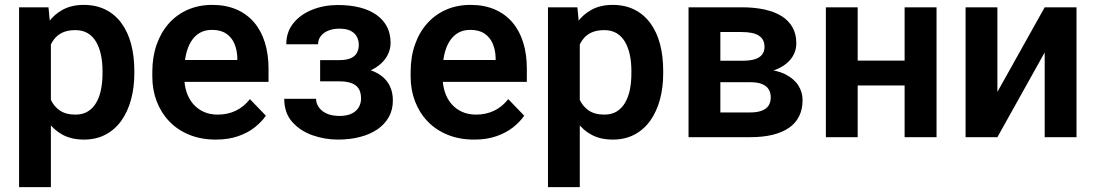

<svg xmlns="http://www.w3.org/2000/svg" viewBox="-20 -558 4457 781"><path d="M187 -426.8V203.1H57.6V-528.3H177.2ZM526.4 -269.5V-259.3Q526.4 -201.7 512.9 -152.6Q499.5 -103.5 473.6 -67.1Q447.8 -30.8 409.4 -10.5Q371.1 9.8 321.3 9.8Q272.5 9.8 236.3 -9Q200.2 -27.8 175.3 -62.5Q150.4 -97.2 135.5 -143.3Q120.6 -189.5 113.3 -244.1V-276.9Q120.6 -335 135.5 -382.6Q150.4 -430.2 175.3 -465.1Q200.2 -500 236.1 -519Q272 -538.1 320.3 -538.1Q370.6 -538.1 408.9 -519Q447.3 -500 473.6 -464.4Q500 -428.7 513.2 -379.4Q526.4 -330.1 526.4 -269.5ZM397 -259.3V-269.5Q397 -304.7 390.6 -334.7Q384.3 -364.7 371.1 -387.5Q357.9 -410.2 336.9 -422.9Q315.9 -435.5 286.1 -435.5Q256.3 -435.5 234.9 -425.8Q213.4 -416 199.7 -397.9Q186 -379.9 178.5 -355.2Q170.9 -330.6 168.5 -300.8V-219.7Q172.9 -183.6 185.5 -154.8Q198.2 -126 222.9 -108.9Q247.6 -91.8 287.1 -91.8Q316.9 -91.8 337.9 -105Q358.9 -118.2 372.1 -141.4Q385.3 -164.6 391.1 -194.8Q397 -225.1 397 -259.3Z M857.9 9.8Q797.9 9.8 750 -9.8Q702.1 -29.3 668.7 -64.2Q635.3 -99.1 617.4 -145.8Q599.6 -192.4 599.6 -246.1V-265.6Q599.6 -326.7 617.2 -376.7Q634.8 -426.8 667 -462.9Q699.2 -499 744.1 -518.6Q789.1 -538.1 843.3 -538.1Q899.4 -538.1 942.4 -519.3Q985.4 -500.5 1014.2 -466.3Q1043 -432.1 1057.6 -384.5Q1072.3 -336.9 1072.3 -279.3V-225.1H658.2V-314H945.3V-323.7Q944.3 -354.5 933.6 -380.1Q922.9 -405.8 900.4 -421.1Q877.9 -436.5 842.3 -436.5Q813.5 -436.5 792.2 -424.1Q771 -411.6 757.1 -388.9Q743.2 -366.2 736.3 -335Q729.5 -303.7 729.5 -265.6V-246.1Q729.5 -212.9 738.5 -184.6Q747.6 -156.2 765.4 -135.5Q783.2 -114.7 808.3 -103.3Q833.5 -91.8 865.7 -91.8Q906.2 -91.8 939.2 -107.7Q972.2 -123.5 996.6 -154.8L1061.5 -87.4Q1044.9 -63 1016.8 -40.5Q988.8 -18.1 949.2 -4.2Q909.7 9.8 857.9 9.8Z M1385.3 -252H1282.2V-313.5H1360.8Q1389.6 -313.5 1407 -321.3Q1424.3 -329.1 1431.9 -343.3Q1439.5 -357.4 1439.5 -376Q1439.5 -392.6 1432.1 -407.5Q1424.8 -422.4 1407.7 -431.9Q1390.6 -441.4 1360.4 -441.4Q1335.4 -441.4 1315.9 -433.6Q1296.4 -425.8 1285.2 -411.6Q1273.9 -397.5 1273.9 -377.9H1144.5Q1144.5 -427.7 1173.1 -463.4Q1201.7 -499 1249.5 -518.3Q1297.4 -537.6 1354.5 -537.6Q1403.8 -537.6 1443.4 -527.6Q1482.9 -517.6 1510.7 -498Q1538.6 -478.5 1553.7 -450Q1568.8 -421.4 1568.8 -383.8Q1568.8 -356.9 1556.2 -333Q1543.5 -309.1 1519.5 -290.8Q1495.6 -272.5 1461.7 -262.2Q1427.7 -252 1385.3 -252ZM1282.2 -287.1H1385.3Q1432.6 -287.1 1468.5 -278.1Q1504.4 -269 1528.8 -251.5Q1553.2 -233.9 1565.7 -208.3Q1578.1 -182.6 1578.1 -149.4Q1578.1 -111.8 1561.8 -82.3Q1545.4 -52.7 1515.6 -32.2Q1485.8 -11.7 1444.8 -1Q1403.8 9.8 1354.5 9.8Q1301.3 9.8 1251.2 -7.8Q1201.2 -25.4 1168.7 -62Q1136.2 -98.6 1136.2 -156.2H1265.6Q1265.6 -137.7 1276.9 -121.6Q1288.1 -105.5 1309.3 -95.9Q1330.6 -86.4 1360.8 -86.4Q1391.6 -86.4 1411.1 -96.2Q1430.7 -106 1439.7 -122.3Q1448.7 -138.7 1448.7 -156.7Q1448.7 -181.6 1439.2 -197Q1429.7 -212.4 1409.9 -219.7Q1390.1 -227.1 1360.8 -227.1H1282.2Z M1908.7 9.8Q1848.6 9.8 1800.8 -9.8Q1752.9 -29.3 1719.5 -64.2Q1686 -99.1 1668.2 -145.8Q1650.4 -192.4 1650.4 -246.1V-265.6Q1650.4 -326.7 1668 -376.7Q1685.5 -426.8 1717.8 -462.9Q1750 -499 1794.9 -518.6Q1839.8 -538.1 1894 -538.1Q1950.2 -538.1 1993.2 -519.3Q2036.1 -500.5 2064.9 -466.3Q2093.8 -432.1 2108.4 -384.5Q2123 -336.9 2123 -279.3V-225.1H1709V-314H1996.1V-323.7Q1995.1 -354.5 1984.4 -380.1Q1973.6 -405.8 1951.2 -421.1Q1928.7 -436.5 1893.1 -436.5Q1864.3 -436.5 1843 -424.1Q1821.8 -411.6 1807.9 -388.9Q1793.9 -366.2 1787.1 -335Q1780.3 -303.7 1780.3 -265.6V-246.1Q1780.3 -212.9 1789.3 -184.6Q1798.3 -156.2 1816.2 -135.5Q1834 -114.7 1859.1 -103.3Q1884.3 -91.8 1916.5 -91.8Q1957 -91.8 1990 -107.7Q2022.9 -123.5 2047.4 -154.8L2112.3 -87.4Q2095.7 -63 2067.6 -40.5Q2039.6 -18.1 2000 -4.2Q1960.4 9.8 1908.7 9.8Z M2338.4 -426.8V203.1H2209V-528.3H2328.6ZM2677.7 -269.5V-259.3Q2677.7 -201.7 2664.3 -152.6Q2650.9 -103.5 2625 -67.1Q2599.1 -30.8 2560.8 -10.5Q2522.5 9.8 2472.7 9.8Q2423.8 9.8 2387.7 -9Q2351.6 -27.8 2326.7 -62.5Q2301.8 -97.2 2286.9 -143.3Q2272 -189.5 2264.6 -244.1V-276.9Q2272 -335 2286.9 -382.6Q2301.8 -430.2 2326.7 -465.1Q2351.6 -500 2387.5 -519Q2423.3 -538.1 2471.7 -538.1Q2522 -538.1 2560.3 -519Q2598.6 -500 2625 -464.4Q2651.4 -428.7 2664.6 -379.4Q2677.7 -330.1 2677.7 -269.5ZM2548.3 -259.3V-269.5Q2548.3 -304.7 2542 -334.7Q2535.6 -364.7 2522.5 -387.5Q2509.3 -410.2 2488.3 -422.9Q2467.3 -435.5 2437.5 -435.5Q2407.7 -435.5 2386.2 -425.8Q2364.7 -416 2351.1 -397.9Q2337.4 -379.9 2329.8 -355.2Q2322.3 -330.6 2319.8 -300.8V-219.7Q2324.2 -183.6 2336.9 -154.8Q2349.6 -126 2374.3 -108.9Q2398.9 -91.8 2438.5 -91.8Q2468.3 -91.8 2489.3 -105Q2510.3 -118.2 2523.4 -141.4Q2536.6 -164.6 2542.5 -194.8Q2548.3 -225.1 2548.3 -259.3Z M3031.7 -223.6H2864.3L2863.3 -311H3001Q3031.7 -311 3051.3 -317.4Q3070.8 -323.7 3080.3 -336.4Q3089.8 -349.1 3089.8 -367.2Q3089.8 -382.8 3084 -394.3Q3078.1 -405.8 3066.7 -413.1Q3055.2 -420.4 3037.8 -424.1Q3020.5 -427.7 2997.6 -427.7H2910.2V0H2780.8V-528.3H2997.6Q3048.8 -528.3 3089.8 -519.3Q3130.9 -510.3 3159.7 -492.2Q3188.5 -474.1 3203.9 -446.5Q3219.2 -418.9 3219.2 -381.8Q3219.2 -357.4 3208.5 -335.9Q3197.8 -314.5 3176.8 -297.9Q3155.8 -281.2 3125 -270.8Q3094.2 -260.3 3054.7 -257.8ZM3031.7 0H2829.6L2877.4 -100.6H3031.7Q3060.1 -100.6 3078.6 -107.7Q3097.2 -114.7 3106.2 -128.4Q3115.2 -142.1 3115.2 -161.6Q3115.2 -180.7 3106.7 -194.6Q3098.1 -208.5 3079.8 -216.1Q3061.5 -223.6 3031.7 -223.6H2898.4L2899.4 -311H3054.2L3088.4 -276.4Q3141.1 -272.9 3175.8 -255.1Q3210.4 -237.3 3227.5 -210.2Q3244.6 -183.1 3244.6 -150.9Q3244.6 -113.3 3230.5 -85Q3216.3 -56.6 3189 -37.8Q3161.6 -19 3122.1 -9.5Q3082.5 0 3031.7 0Z M3699.2 -311.5V-210.4H3428.2V-311.5ZM3468.8 -528.3V0H3339.4V-528.3ZM3789.6 -528.3V0H3659.7V-528.3Z M4037.1 -184.1 4229.5 -528.3H4358.9V0H4229.5V-344.7L4037.1 0H3907.7V-528.3H4037.1Z"/></svg>

Font: Roboto SemiBold
Style: Regular
Weight: 600
Designer: Christian Robertson
Foundry: Google
Version: Version 3.009; 2024